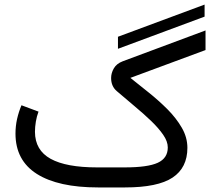

<svg xmlns="http://www.w3.org/2000/svg" viewBox="-20 -822 951 842"><path d="M877.2 -749.1 497.3 -608V-660.8L877.2 -801.9ZM527.3 -87.9Q627.9 -87.9 671.9 -108.2Q715.8 -128.4 715.8 -175.3Q715.8 -201.7 695.8 -230.7Q675.8 -259.8 643.1 -291.3Q610.4 -322.8 570.8 -355.7Q531.2 -388.7 492.2 -422.4Q467.3 -443.4 467.3 -480Q467.3 -501.5 479.2 -522.2Q491.2 -543 518.1 -553.2L881.3 -688.5V-602.5L551.8 -480.5Q588.9 -450.7 632.1 -416.3Q675.3 -381.8 713.9 -343.3Q752.4 -304.7 777.1 -262.2Q801.8 -219.7 801.8 -173.8Q801.8 -86.4 736.8 -43.2Q671.9 0 527.8 0H410.2Q235.4 0 141.6 -59.3Q47.9 -118.7 47.9 -236.3Q47.9 -269 54.9 -300.3Q62 -331.5 74.2 -360.4L148.9 -332.5Q141.1 -312 137.2 -288.6Q133.3 -265.1 133.3 -243.7Q133.8 -163.1 202.1 -125.5Q270.5 -87.9 405.3 -87.9Z"/></svg>

Font: Vazir FD-WOL-UI
Style: Regular-FD-WOL-UI
Weight: 400
Designer: Saber Rastikerdar
Foundry: Saber Rastikerdar
Version: Version 30.1.0